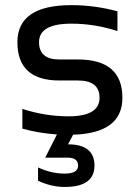

<svg xmlns="http://www.w3.org/2000/svg" viewBox="-20 -533 553 759"><path d="M205.1 -1.5Q136.2 -5.9 68.4 -24.4V-102.5Q158.7 -73.2 251 -73.2Q373.5 -73.2 373.5 -146.5Q373.5 -214.8 288.1 -214.8H214.8Q48.8 -214.8 48.8 -366.2Q48.8 -512.7 262.2 -512.7Q354 -512.7 444.3 -488.3V-410.2Q354 -439.5 262.2 -439.5Q134.3 -439.5 134.3 -366.2Q134.3 -297.9 214.8 -297.9H288.1Q463.9 -297.9 463.9 -146.5Q463.9 -6.3 269 -0.5L249 37.6Q353.5 37.6 353.5 121.6Q353.5 206.1 235.8 206.1Q183.1 206.1 130.4 181.6V128.9Q183.1 153.3 235.8 153.3Q288.6 153.3 288.6 121.6Q288.6 90.3 248 90.3H158.7Z"/></svg>

Font: Voltera
Style: Regular
Weight: 400
Designer: Bernd Montag
Version: Version 1.301